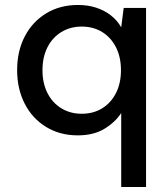

<svg xmlns="http://www.w3.org/2000/svg" viewBox="-20 -533 676 773"><path d="M468 220V-78Q444 -41 400.5 -14.5Q357 12 293 12Q221 12 165.5 -22Q110 -56 79.5 -115.5Q49 -175 49 -251Q49 -327 79.5 -386Q110 -445 165.5 -479Q221 -513 294 -513Q334 -513 367.5 -502Q401 -491 426.5 -471Q452 -451 468 -423L478 -501H568V220ZM309 -75Q356 -75 391.5 -97Q427 -119 447 -158.5Q467 -198 467 -250Q467 -303 447 -342.5Q427 -382 391.5 -404Q356 -426 309 -426Q263 -426 227 -404Q191 -382 171 -342.5Q151 -303 151 -250Q151 -198 171 -158.5Q191 -119 227 -97Q263 -75 309 -75Z"/></svg>

Font: DMSans_18ptMedium
Style: Regular
Weight: 500
Designer: Colophon Foundry, Jonny Pinhorn
Foundry: Colophon Foundry
Version: Version 4.004;gftools[0.9.30]